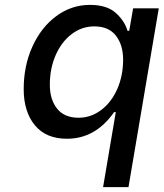

<svg xmlns="http://www.w3.org/2000/svg" viewBox="-20 -561 670 786"><path d="M77 -196Q77 -292 113 -371Q149 -450 211 -495.5Q273 -541 348 -541Q417 -541 453.5 -508.5Q490 -476 502 -435H509L525 -527H630L506 205H402L454 -102H447Q371 7 254 7Q168 7 122.5 -48.5Q77 -104 77 -196ZM484 -317Q484 -377 454.5 -415Q425 -453 366 -453Q315 -453 273.5 -421.5Q232 -390 208 -335.5Q184 -281 184 -214Q184 -154 213.5 -116.5Q243 -79 302 -79Q352 -79 394 -110.5Q436 -142 460 -196.5Q484 -251 484 -317Z"/></svg>

Font: Be Vietnam Medium
Style: Italic
Weight: 500
Italic angle: -9.444°
Designer: Gabriel Lam
Foundry: TypeRant
Version: Version 3.000